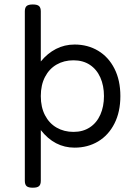

<svg xmlns="http://www.w3.org/2000/svg" viewBox="-20 -666 640 880"><path d="M167 -613.8V-384.3Q197.3 -421.4 236.6 -441.7Q275.9 -461.9 321.8 -461.9Q382.3 -461.9 429.9 -433.3Q477.5 -404.8 504.6 -351.3Q531.7 -297.9 531.7 -225.6Q531.7 -153.3 504.6 -99.9Q477.5 -46.4 429.9 -17.8Q382.3 10.7 321.8 10.7Q230 10.7 167 -69.8V162.6Q167 179.7 158.9 187Q150.9 194.3 130.9 194.3H129.9Q109.9 194.3 101.8 187Q93.8 179.7 93.8 162.6V-613.8Q93.8 -630.9 101.8 -638.2Q109.9 -645.5 129.9 -645.5H130.9Q150.9 -645.5 158.9 -638.2Q167 -630.9 167 -613.8ZM167 -225.6Q167 -174.8 186.3 -137.7Q205.6 -100.6 239.5 -81.1Q273.4 -61.5 316.9 -61.5Q360.4 -61.5 391.8 -82.3Q423.3 -103 439.9 -140.4Q456.5 -177.7 456.5 -225.6Q456.5 -273.4 439.9 -310.8Q423.3 -348.1 391.8 -368.9Q360.4 -389.6 316.9 -389.6Q273.4 -389.6 239.5 -370.1Q205.6 -350.6 186.3 -313.5Q167 -276.4 167 -225.6Z"/></svg>

Font: Courier Prime Code
Style: Regular
Weight: 400
Designer: Alan Dague-Greene
Foundry: Quote-Unquote Apps
Version: Version 3.0318